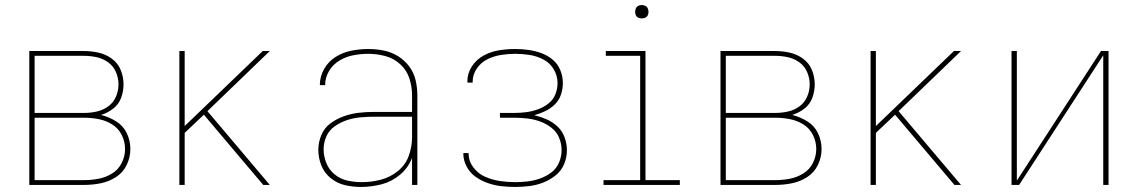

<svg xmlns="http://www.w3.org/2000/svg" viewBox="-20 -732 4504 760"><path d="M96 0H313Q346 0 378.5 -6.5Q411 -13 439 -31Q467 -49 481.5 -79Q496 -109 496 -142Q496 -175 482 -204.5Q468 -234 440 -251.5Q412 -269 380 -277Q406 -285 428 -302Q450 -319 459.5 -345Q469 -371 469 -398Q469 -427 458 -454.5Q447 -482 423 -499.5Q399 -517 370.5 -523.5Q342 -530 313 -530H96ZM313 -285H117V-511H313Q338 -511 363 -505.5Q388 -500 408.5 -485Q429 -470 439 -446.5Q449 -423 449 -398Q449 -373 439 -349.5Q429 -326 408.5 -311Q388 -296 363 -290.5Q338 -285 313 -285ZM117 -19V-266H313Q342 -266 370.5 -260.5Q399 -255 424 -239.5Q449 -224 462 -197.5Q475 -171 475 -142Q475 -114 462 -87.5Q449 -61 424 -45.5Q399 -30 370.5 -24.5Q342 -19 313 -19Z M690 0H711V-206L787 -278L863 -188L1022 0H1048L801 -292L1048 -530H1020L711 -233V-530H690Z M1409 8Q1450 8 1490.5 -2.5Q1531 -13 1563.5 -40.5Q1596 -68 1611 -107V0H1632V-355Q1632 -385 1625 -415Q1618 -445 1599.5 -469.5Q1581 -494 1555 -510Q1529 -526 1499 -532Q1469 -538 1438 -538Q1405 -538 1371.5 -531.5Q1338 -525 1309 -507Q1280 -489 1263 -459Q1246 -429 1246 -395H1267Q1267 -425 1282.5 -451Q1298 -477 1324 -492.5Q1350 -508 1379.5 -513.5Q1409 -519 1438 -519Q1472 -519 1505.5 -510Q1539 -501 1564.5 -477.5Q1590 -454 1600.5 -421.5Q1611 -389 1611 -355V-289H1459Q1429 -289 1399.5 -285.5Q1370 -282 1341.5 -272Q1313 -262 1288.5 -244Q1264 -226 1252 -197.5Q1240 -169 1240 -139Q1240 -107 1252 -77Q1264 -47 1289.5 -26.5Q1315 -6 1346 1Q1377 8 1409 8ZM1412 -11Q1384 -11 1356 -17Q1328 -23 1305.5 -41Q1283 -59 1272 -86Q1261 -113 1261 -141Q1261 -168 1272 -192.5Q1283 -217 1305.5 -232.5Q1328 -248 1353.5 -256.5Q1379 -265 1406 -267.5Q1433 -270 1459 -270H1611V-189Q1611 -151 1598 -115Q1585 -79 1554.5 -54.5Q1524 -30 1487 -20.5Q1450 -11 1412 -11Z M2019 8Q2047 8 2075.5 4.5Q2104 1 2130.5 -9.5Q2157 -20 2179.5 -38Q2202 -56 2213 -82.5Q2224 -109 2224 -138Q2224 -163 2215 -188Q2206 -213 2187 -231Q2168 -249 2144 -259.5Q2120 -270 2095 -276Q2117 -282 2138 -292Q2159 -302 2176 -318.5Q2193 -335 2200.5 -357.5Q2208 -380 2208 -403Q2208 -429 2198 -454Q2188 -479 2167.5 -496Q2147 -513 2122 -522Q2097 -531 2071 -534.5Q2045 -538 2019 -538Q1987 -538 1955.5 -533Q1924 -528 1895 -512.5Q1866 -497 1848 -469.5Q1830 -442 1830 -410V-405H1851Q1851 -407 1851 -409Q1851 -437 1867.5 -461Q1884 -485 1909.5 -497.5Q1935 -510 1963 -514.5Q1991 -519 2019 -519Q2048 -519 2076.5 -514.5Q2105 -510 2131 -496.5Q2157 -483 2172 -457.5Q2187 -432 2187 -403Q2187 -380 2178 -358Q2169 -336 2150 -321.5Q2131 -307 2108.5 -299Q2086 -291 2063 -288Q2040 -285 2016 -285H1959V-266H2016Q2042 -266 2067.5 -263Q2093 -260 2117 -251.5Q2141 -243 2162 -227Q2183 -211 2193 -187Q2203 -163 2203 -138Q2203 -113 2193 -89Q2183 -65 2162.5 -49.5Q2142 -34 2118 -25.5Q2094 -17 2069 -14Q2044 -11 2019 -11Q1989 -11 1959 -15.5Q1929 -20 1901 -32Q1873 -44 1854 -69Q1835 -94 1835 -124V-126H1814V-124Q1814 -97 1827.5 -72Q1841 -47 1863.5 -31.5Q1886 -16 1912 -7Q1938 2 1965 5Q1992 8 2019 8Z M2369 0H2671V-19H2535V-530H2378V-511H2514V-19H2369ZM2520 -659Q2527 -659 2534 -662Q2541 -665 2544 -671.5Q2547 -678 2547 -685Q2547 -692 2544 -699Q2541 -706 2534 -709Q2527 -712 2520 -712Q2513 -712 2506.5 -709Q2500 -706 2497 -699Q2494 -692 2494 -685Q2494 -678 2497 -671.5Q2500 -665 2506.5 -662Q2513 -659 2520 -659Z M2832 0H3049Q3082 0 3114.5 -6.5Q3147 -13 3175 -31Q3203 -49 3217.5 -79Q3232 -109 3232 -142Q3232 -175 3218 -204.5Q3204 -234 3176 -251.5Q3148 -269 3116 -277Q3142 -285 3164 -302Q3186 -319 3195.5 -345Q3205 -371 3205 -398Q3205 -427 3194 -454.5Q3183 -482 3159 -499.5Q3135 -517 3106.5 -523.5Q3078 -530 3049 -530H2832ZM3049 -285H2853V-511H3049Q3074 -511 3099 -505.5Q3124 -500 3144.5 -485Q3165 -470 3175 -446.5Q3185 -423 3185 -398Q3185 -373 3175 -349.5Q3165 -326 3144.5 -311Q3124 -296 3099 -290.5Q3074 -285 3049 -285ZM2853 -19V-266H3049Q3078 -266 3106.5 -260.5Q3135 -255 3160 -239.5Q3185 -224 3198 -197.5Q3211 -171 3211 -142Q3211 -114 3198 -87.5Q3185 -61 3160 -45.5Q3135 -30 3106.5 -24.5Q3078 -19 3049 -19Z M3426 0H3447V-206L3523 -278L3599 -188L3758 0H3784L3537 -292L3784 -530H3756L3447 -233V-530H3426Z M3984 0H4014L4347 -513V0H4368V-530H4338L4005 -17V-530H3984Z"/></svg>

Font: Iosevka Sparkle Thin
Style: Regular
Weight: 100
Designer: Belleve Invis
Foundry: Belleve Invis
Version: Version 4.5.0; ttfautohint (v1.8.3)